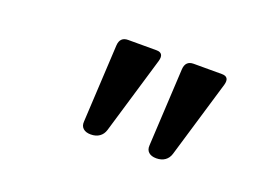

<svg xmlns="http://www.w3.org/2000/svg" viewBox="-54 -710 708 511"><g transform="rotate(20 300.0 -454.5)"><path d="M316.9 -590.3Q339.4 -590.3 332.5 -565.9L267.1 -346.2Q263.2 -333.5 253.4 -326.7Q243.7 -319.8 229 -319.8Q214.8 -319.8 207.3 -326.7Q199.7 -333.5 200.7 -346.2L212.4 -565.9Q213.9 -590.3 236.8 -590.3ZM502.4 -590.3Q524.9 -590.3 518.1 -565.9L452.6 -346.2Q448.7 -333.5 439 -326.7Q429.2 -319.8 414.6 -319.8Q400.4 -319.8 392.8 -326.7Q385.3 -333.5 386.2 -346.2L397.9 -565.9Q399.4 -590.3 422.4 -590.3Z"/></g></svg>

Font: Courier Prime
Style: Italic
Weight: 400
Monospace: yes
Designer: Alan Dague-Greene
Foundry: Quote-Unquote Apps
Version: Version 1.202